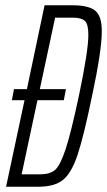

<svg xmlns="http://www.w3.org/2000/svg" viewBox="-20 -708 406 728"><path d="M366 -590Q366 -516 329 -344Q297 -189 274 -120.5Q251 -52 219 -26Q187 0 126 0H3L73 -328H25L33 -370H82L149 -688H255Q316 -688 341 -667.5Q366 -647 366 -590ZM315 -576Q315 -617 301.5 -629Q288 -641 257 -641H189L131 -370H230L222 -328H122L62 -47H132Q169 -47 188.5 -63.5Q208 -80 228.5 -141.5Q249 -203 279 -344Q315 -515 315 -576Z"/></svg>

Font: Saira Ultra Condensed Light
Style: Italic
Weight: 300
Width: 1
Italic angle: -12°
Designer: Hector Gatti with collaboration of the Omnibus-Type team
Foundry: Omnibus-Type
Version: Version 1.001; ttfautohint (v1.8)